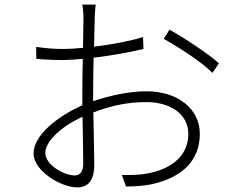

<svg xmlns="http://www.w3.org/2000/svg" viewBox="-20 -804 1040 835"><path d="M305 -41C258 -41 177 -87 177 -139C177 -190 249 -256 339 -296C340 -216 342 -135 342 -92C342 -62 331 -41 305 -41ZM385 -396C385 -441 386 -498 387 -553C463 -562 546 -577 604 -591L602 -643C545 -625 464 -610 389 -601C390 -658 392 -706 392 -728C393 -749 394 -767 396 -784H338C341 -769 343 -744 343 -726C343 -708 342 -657 341 -596C309 -593 280 -591 255 -591C219 -591 188 -593 137 -600L138 -548C171 -545 210 -543 255 -543C279 -543 308 -545 340 -548C339 -494 338 -438 338 -392V-346C231 -299 126 -216 126 -137C126 -59 248 11 315 11C361 11 390 -16 390 -89C390 -137 387 -230 386 -315C464 -345 536 -360 617 -360C714 -360 799 -313 799 -221C799 -118 712 -66 623 -50C583 -42 543 -43 510 -43L528 7C557 7 601 6 645 -4C766 -32 849 -101 849 -222C849 -329 755 -407 617 -407C547 -407 465 -391 385 -364ZM692 -635C755 -600 854 -537 904 -487L932 -529C887 -569 784 -638 717 -675Z"/></svg>

Font: Noto Sans CJK Light
Style: Regular
Weight: 300
Designer: Ryoko NISHIZUKA (kana & ideographs); Paul D. Hunt (Latin, Greek & Cyrillic); Wenlong ZHANG (bopomofo); Sandoll Communica
Foundry: Adobe Systems Incorporated
Version: Version 1.000;PS 1;hotconv 1.0.78;makeotf.lib2.5.61930